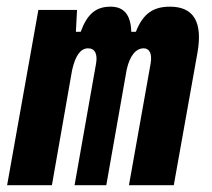

<svg xmlns="http://www.w3.org/2000/svg" viewBox="-20 -547 626 567"><path d="M207.5 -517.6H93.3L1 0H133.3L192.9 -339.8C202.6 -382.8 217.8 -404.3 240.2 -404.3C260.3 -404.3 268.6 -387.7 263.7 -359.4L200.2 0H293.9L354 -340.8C363.3 -383.3 381.8 -404.3 404.3 -404.3C421.9 -404.3 429.7 -387.7 424.8 -359.4L360.8 0H493.2L563 -390.6C579.1 -481 552.7 -527.3 481.9 -527.3C433.1 -527.3 402.3 -507.3 381.3 -453.1H367.7C366.2 -504.4 345.2 -527.3 306.6 -527.3C263.7 -527.3 237.8 -506.3 218.3 -453.1H204.1Z"/></svg>

Font: Cascadia Code
Style: Bold Italic
Weight: 700
Italic angle: -10°
Monospace: yes
Designer: Aaron Bell
Foundry: Saja Typeworks
Version: Version 2404.023